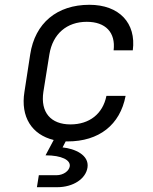

<svg xmlns="http://www.w3.org/2000/svg" viewBox="-20 -580 640 801"><path d="M134 201H218C287 201 338 165 345 119C353 66 291 40 241 35L254 10C257 10 259 10 262 10C393 10 481 -59 504 -180H424C409 -105 353 -61 274 -61C192 -61 148 -111 161 -197L186 -353C200 -439 259 -489 342 -489C420 -489 463 -445 454 -370H534C549 -484 477 -560 353 -560C218 -560 126 -484 106 -353L82 -197C65 -92 113 -18 204 4L170 68C238 68 275 88 271 114C268 133 245 151 215 151H142Z"/></svg>

Font: JetBrains Mono Light
Style: Italic
Weight: 336
Italic angle: -9°
Monospace: yes
Designer: Philipp Nurullin, Konstantin Bulenkov
Foundry: JetBrains
Version: Version 2.305